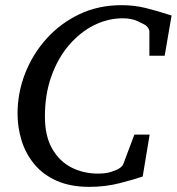

<svg xmlns="http://www.w3.org/2000/svg" viewBox="-20 -707 684 743"><path d="M644 -647 617.2 -491.2H558.1V-584Q558.1 -591.8 553 -599.1Q547.9 -606.4 542.5 -609.9Q536.6 -613.8 512.7 -625Q488.8 -636.2 455.1 -636.2Q397.5 -636.2 343.8 -609.4Q290 -582.5 247.1 -532.5Q204.1 -482.4 179 -412.4Q153.8 -342.3 153.8 -255.9Q153.8 -180.7 181.9 -131.6Q210 -82.5 256.6 -58.8Q303.2 -35.2 358.9 -35.2Q391.1 -35.2 411.1 -42.2Q431.2 -49.3 434.6 -51.3Q439.9 -53.7 447.3 -59.6Q454.6 -65.4 457 -71.8L500 -186H559.1L532.2 -23.9Q498 -12.2 442.6 2Q387.2 16.1 326.2 16.1Q251.5 16.1 198.5 -7.8Q145.5 -31.7 112.3 -72.3Q79.1 -112.8 63.5 -163.3Q47.9 -213.9 47.9 -267.1Q47.9 -347.2 76.9 -422.1Q106 -497.1 159.7 -556.9Q213.4 -616.7 287.1 -651.9Q360.8 -687 450.2 -687Q499 -687 542.7 -676.3Q586.4 -665.5 644 -647Z"/></svg>

Font: Charis
Style: Italic
Weight: 400
Italic angle: -11°
Designer: Walt Agee, Miriam Martin, Annie Olsen, Victor Gaultney, Lorna Priest, Alan Ward, Bob Hallissy, Martin Hosken, Sharon Cor
Foundry: SIL Global
Version: Version 7.000